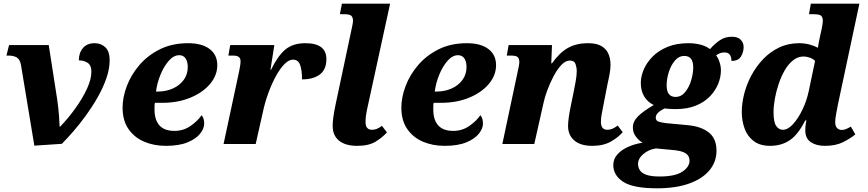

<svg xmlns="http://www.w3.org/2000/svg" viewBox="-20 -780 4699 1040"><path d="M94 -426Q89 -457 72 -468Q55 -479 25 -479H15L29 -536H244L290 -240Q297 -190 299.5 -154.5Q302 -119 303 -94H306Q350 -140 388.5 -193.5Q427 -247 451 -299Q475 -351 475 -392Q475 -426 455 -439.5Q435 -453 407 -453Q407 -493 429 -519.5Q451 -546 493 -546Q527 -546 550.5 -524Q574 -502 574 -454Q574 -407 556 -355.5Q538 -304 509 -253Q480 -202 445.5 -154.5Q411 -107 376.5 -67.5Q342 -28 315 -1L166 9Z M878 10Q814 10 761 -12.5Q708 -35 676 -81Q644 -127 644 -197Q644 -253 667 -314Q690 -375 735 -427.5Q780 -480 846 -513Q912 -546 999 -546Q1074 -546 1115.5 -514.5Q1157 -483 1157 -427Q1157 -372 1118 -325.5Q1079 -279 1011.5 -251Q944 -223 857 -223H819Q817 -213 817 -203.5Q817 -194 817 -186Q817 -131 843.5 -101Q870 -71 925 -71Q974 -71 1012.5 -98Q1051 -125 1072 -156Q1086 -140 1086 -110Q1086 -84 1064 -56Q1042 -28 996 -9Q950 10 878 10ZM833 -284Q879 -284 916 -300.5Q953 -317 975 -347Q997 -377 997 -417Q997 -447 985 -464Q973 -481 951 -481Q921 -481 894.5 -451Q868 -421 849.5 -376Q831 -331 825 -284Z M1276 -397Q1278 -409 1280.5 -422.5Q1283 -436 1283 -449Q1283 -463 1274 -471Q1265 -479 1241 -479H1217L1227 -536H1466L1445 -402H1448Q1485 -478 1526 -512Q1567 -546 1634 -546Q1748 -546 1748 -460Q1748 -404 1713 -377Q1678 -350 1616 -350Q1616 -400 1605.5 -428.5Q1595 -457 1567 -457Q1545 -457 1521.5 -433.5Q1498 -410 1475.5 -369.5Q1453 -329 1434 -277.5Q1415 -226 1403 -169L1365 0H1191Z M1915 10Q1851 10 1816.5 -18Q1782 -46 1782 -98Q1782 -118 1785.5 -145Q1789 -172 1798 -215L1884 -620Q1887 -633 1889.5 -646.5Q1892 -660 1892 -667Q1892 -686 1883 -694.5Q1874 -703 1845 -703H1821L1832 -760H2093L1973 -209Q1966 -178 1963 -158.5Q1960 -139 1960 -119Q1960 -77 1995 -77Q2009 -77 2021 -82Q2033 -87 2049 -98L2076 -63Q2051 -35 2014 -12.5Q1977 10 1915 10Z M2388 10Q2324 10 2271 -12.5Q2218 -35 2186 -81Q2154 -127 2154 -197Q2154 -253 2177 -314Q2200 -375 2245 -427.5Q2290 -480 2356 -513Q2422 -546 2509 -546Q2584 -546 2625.5 -514.5Q2667 -483 2667 -427Q2667 -372 2628 -325.5Q2589 -279 2521.5 -251Q2454 -223 2367 -223H2329Q2327 -213 2327 -203.5Q2327 -194 2327 -186Q2327 -131 2353.5 -101Q2380 -71 2435 -71Q2484 -71 2522.5 -98Q2561 -125 2582 -156Q2596 -140 2596 -110Q2596 -84 2574 -56Q2552 -28 2506 -9Q2460 10 2388 10ZM2343 -284Q2389 -284 2426 -300.5Q2463 -317 2485 -347Q2507 -377 2507 -417Q2507 -447 2495 -464Q2483 -481 2461 -481Q2431 -481 2404.5 -451Q2378 -421 2359.5 -376Q2341 -331 2335 -284Z M3188 10Q3125 10 3091 -19Q3057 -48 3057 -97Q3057 -136 3072 -207L3088 -286Q3092 -305 3098 -338Q3104 -371 3104 -395Q3104 -414 3097.5 -433Q3091 -452 3067 -452Q3043 -452 3020.5 -428Q2998 -404 2978.5 -367Q2959 -330 2944.5 -291Q2930 -252 2924 -222L2874 0H2701L2785 -396Q2788 -409 2790.5 -422.5Q2793 -436 2793 -444Q2793 -463 2784 -471Q2775 -479 2746 -479H2725L2735 -536H2970L2966 -437H2970Q3010 -494 3055.5 -520Q3101 -546 3166 -546Q3212 -546 3238.5 -530Q3265 -514 3276 -487.5Q3287 -461 3287 -430Q3287 -404 3281 -373Q3275 -342 3269 -316L3249 -213Q3244 -186 3239.5 -163.5Q3235 -141 3235 -120Q3235 -77 3270 -77Q3284 -77 3297 -82.5Q3310 -88 3326 -100L3353 -64Q3329 -36 3288.5 -13Q3248 10 3188 10Z M3539 240Q3410 240 3356 205Q3302 170 3302 114Q3302 81 3324.5 56Q3347 31 3383.5 15Q3420 -1 3461 -7Q3441 -18 3424.5 -39.5Q3408 -61 3408 -90Q3408 -122 3436 -150Q3464 -178 3521 -211Q3488 -227 3469.5 -257.5Q3451 -288 3451 -331Q3451 -366 3467 -403.5Q3483 -441 3515 -473.5Q3547 -506 3595.5 -526Q3644 -546 3709 -546Q3743 -546 3773 -538.5Q3803 -531 3826 -514Q3850 -542 3878.5 -561.5Q3907 -581 3944 -581Q3977 -581 3992.5 -564.5Q4008 -548 4008 -525Q4008 -499 3994 -474.5Q3980 -450 3942 -450Q3942 -496 3904 -496Q3879 -496 3859 -480Q3870 -466 3877.5 -443.5Q3885 -421 3885 -399Q3885 -363 3870.5 -326.5Q3856 -290 3826 -258.5Q3796 -227 3749.5 -208Q3703 -189 3639 -189Q3630 -189 3609.5 -190Q3589 -191 3581 -193Q3532 -170 3532 -143Q3532 -126 3548 -121Q3564 -116 3587 -113L3706 -102Q3779 -95 3820 -62Q3861 -29 3861 36Q3861 97 3822.5 143Q3784 189 3712 214.5Q3640 240 3539 240ZM3639 -255Q3670 -255 3691.5 -281.5Q3713 -308 3724 -345.5Q3735 -383 3735 -415Q3735 -477 3687 -477Q3657 -477 3635.5 -451.5Q3614 -426 3602.5 -389Q3591 -352 3591 -319Q3591 -285 3603.5 -270Q3616 -255 3639 -255ZM3553 176Q3637 176 3676 150Q3715 124 3715 90Q3715 64 3693.5 50Q3672 36 3619 32L3533 24Q3493 30 3464.5 54.5Q3436 79 3436 108Q3436 126 3445.5 141.5Q3455 157 3480.5 166.5Q3506 176 3553 176Z M4151 10Q4097 10 4063 -15.5Q4029 -41 4013.5 -83Q3998 -125 3998 -173Q3998 -220 4011 -271.5Q4024 -323 4050 -371.5Q4076 -420 4113.5 -459.5Q4151 -499 4200 -522.5Q4249 -546 4309 -546Q4338 -546 4364.5 -539Q4391 -532 4410 -521Q4412 -534 4416 -554.5Q4420 -575 4422 -584L4430 -620Q4433 -634 4435 -646.5Q4437 -659 4437 -667Q4437 -686 4428 -694.5Q4419 -703 4386 -703H4362L4372 -760H4635L4519 -215Q4514 -190 4509 -162.5Q4504 -135 4504 -118Q4504 -96 4514.5 -86Q4525 -76 4540 -76Q4553 -76 4566.5 -82.5Q4580 -89 4589 -94L4613 -52Q4585 -29 4545.5 -9.5Q4506 10 4448 10Q4402 10 4372 -10Q4342 -30 4342 -74Q4342 -91 4344 -105Q4346 -119 4348 -128H4342Q4303 -51 4258 -20.5Q4213 10 4151 10ZM4220 -77Q4248 -77 4276 -108Q4304 -139 4327 -187Q4350 -235 4361 -288L4395 -450Q4385 -461 4367 -467.5Q4349 -474 4333 -474Q4302 -474 4276 -453.5Q4250 -433 4230.5 -399Q4211 -365 4197.5 -324.5Q4184 -284 4177 -244.5Q4170 -205 4170 -173Q4170 -118 4184.5 -97.5Q4199 -77 4220 -77Z"/></svg>

Font: Noto Serif ExtraBold
Style: Italic
Weight: 800
Italic angle: -12°
Designer: Monotype Design Team
Foundry: Monotype Imaging Inc.
Version: Version 2.013